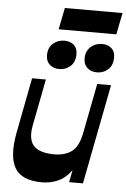

<svg xmlns="http://www.w3.org/2000/svg" viewBox="-63 -1002 699 1061"><g transform="rotate(5 286.5 -471.5)"><path d="M211.3 14Q97.5 14 59.9 -50.4Q22.3 -114.7 47.3 -247.5L106.3 -554H183L132.7 -295Q122.7 -244 133.7 -210.9Q144.7 -177.7 177.4 -161.9Q210 -146 263.7 -146Q324.5 -146 362 -174Q399.5 -202 413.8 -276.5L412.5 -173.5Q399 -101 367.8 -60.3Q336.5 -19.5 295.6 -2.8Q254.8 14 211.3 14ZM360.3 0 467.8 -554H544.5L437 0ZM251.3 -617.8Q219.5 -617.8 198.4 -636.3Q177.3 -654.8 177.3 -688Q177.3 -730.5 203.9 -753.6Q230.5 -776.7 266.2 -776.7Q298.5 -776.7 318.9 -759Q339.2 -741.2 339.2 -708.5Q339.2 -665.3 313.6 -641.5Q288 -617.8 251.3 -617.8ZM460 -617.8Q428.2 -617.8 407.1 -636.3Q386 -654.8 386 -688Q386 -730.5 413 -753.6Q440 -776.7 475.7 -776.7Q507.2 -776.7 527.6 -759Q548 -741.2 548 -708.5Q548 -665.3 522.4 -641.5Q496.7 -617.8 460 -617.8ZM229 -836.5 253 -956.7H573L549 -836.5Z"/></g></svg>

Font: Savate ExtraLight
Style: Italic
Weight: 200
Italic angle: -11°
Designer: Max Esnée
Foundry: Plomb Type
Version: Version 2.000